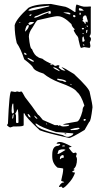

<svg xmlns="http://www.w3.org/2000/svg" viewBox="-20 -692 504 978"><path d="M239.3 -671.9 303.7 -659.2Q320.3 -659.2 360.4 -630.9H364.3Q365.2 -668.9 371.1 -668.9Q400.4 -658.2 406.2 -658.2H425.8L441.4 -659.2L443.4 -656.2L442.4 -650.4V-525.4Q442.4 -514.6 435.5 -507.8Q443.4 -500 443.4 -493.2Q443.4 -486.3 437.5 -476.6L440.4 -460Q440.4 -448.2 434.6 -448.2L409.2 -452.1H408.2L394.5 -448.2H392.6Q388.7 -448.2 379.9 -490.2Q379.9 -503.9 368.2 -514.6Q355.5 -533.2 355.5 -540L361.3 -542V-543Q346.7 -554.7 343.8 -569.3Q303.7 -609.4 275.4 -609.4H268.6Q257.8 -609.4 170.9 -588.9Q163.1 -583 145.5 -551.8Q127 -527.3 127 -504.9Q132.8 -442.4 142.6 -442.4Q155.3 -409.2 172.9 -402.3Q175.8 -397.5 196.3 -392.6Q210 -379.9 253.9 -361.3Q253.9 -357.4 263.7 -356.4L275.4 -360.4Q283.2 -358.4 283.2 -356.4V-355.5L279.3 -351.6V-348.6Q293 -332 312.5 -332V-333L293.9 -348.6V-349.6Q302.7 -349.6 356.4 -315.4Q437.5 -240.2 437.5 -219.7Q451.2 -160.2 451.2 -145.5Q442.4 -71.3 434.6 -71.3L411.1 -30.3Q343.8 10.7 332 10.7Q219.7 -13.7 182.6 -28.3Q106.4 -99.6 106.4 -112.3L102.5 -115.2L100.6 -114.3V-109.4V-54.7Q100.6 -47.9 65.4 -47.9H47.9L33.2 -43Q26.4 -43 15.6 -53.7V-54.7L20.5 -62.5Q27.3 -226.6 37.1 -226.6H39.1L56.6 -223.6Q61.5 -223.6 66.4 -226.6L79.1 -223.6L85.9 -225.6H89.8Q93.8 -223.6 107.4 -197.3Q144.5 -150.4 173.8 -107.4Q177.7 -107.4 198.2 -81.1L258.8 -54.7H276.4V-50.8H278.3L283.2 -53.7H285.2Q293 -47.9 299.8 -47.9H305.7Q332 -48.8 332 -54.7V-56.6H312.5L300.8 -57.6Q301.8 -61.5 370.1 -72.3Q385.7 -72.3 400.4 -127Q400.4 -144.5 409.2 -152.3V-156.2Q392.6 -208 372.1 -223.6Q360.4 -244.1 283.2 -271.5Q232.4 -291 201.2 -317.4Q155.3 -331.1 148.4 -347.7Q142.6 -360.4 103.5 -389.6Q85.9 -443.4 65.4 -472.7Q54.7 -515.6 54.7 -563.5Q62.5 -595.7 125 -652.3Q161.1 -671.9 239.3 -671.9ZM125 -637.7H136.7Q144.5 -637.7 209 -654.3Q232.4 -658.2 232.4 -662.1L228.5 -663.1Q125 -654.3 125 -637.7ZM382.8 -650.4 381.8 -646.5V-643.6Q381.8 -637.7 389.6 -637.7H406.2V-638.7Q396.5 -650.4 382.8 -650.4ZM154.3 -601.6H156.2Q166 -601.6 202.1 -619.1L228.5 -628.9V-627.9L225.6 -622.1H233.4L239.3 -624V-627.9L237.3 -630.9V-636.7H235.4Q196.3 -625 170.9 -612.3Q154.3 -609.4 154.3 -601.6ZM319.3 -628.9H302.7Q302.7 -627 332 -619.1H336.9L338.9 -620.1V-622.1Q335.9 -628.9 319.3 -628.9ZM386.7 -627.9 384.8 -624V-622.1L385.7 -616.2H388.7L391.6 -619.1V-624L388.7 -627.9ZM129.9 -614.3V-613.3Q129.9 -610.4 133.8 -610.4Q138.7 -612.3 140.6 -617.2V-619.1Q131.8 -619.1 129.9 -614.3ZM351.6 -609.4 356.4 -604.5H361.3L364.3 -607.4V-610.4Q364.3 -613.3 356.4 -616.2Q351.6 -614.3 351.6 -609.4ZM401.4 -595.7 404.3 -593.8V-592.8L400.4 -587.9V-585Q400.4 -583 408.2 -580.1Q410.2 -572.3 414.1 -571.3H417V-575.2L416 -578.1V-582H418.9L423.8 -578.1H425.8L426.8 -584V-585.9Q419.9 -613.3 417 -613.3H411.1Q401.4 -609.4 401.4 -595.7ZM124 -571.3 129.9 -565.4H131.8Q143.6 -567.4 153.3 -578.1L150.4 -580.1H139.6Q128.9 -580.1 124 -571.3ZM81.1 -579.1 78.1 -576.2V-575.2H83V-579.1ZM107.4 -533.2V-532.2H109.4Q127 -548.8 127 -561.5L124 -564.5Q112.3 -564.5 107.4 -533.2ZM425.8 -561.5H420.9V-559.6Q423.8 -553.7 426.8 -553.7V-557.6ZM416 -554.7 413.1 -551.8H416ZM400.4 -549.8 396.5 -546.9V-545.9L400.4 -542H404.3L408.2 -545.9V-546.9L404.3 -549.8ZM422.9 -540 418.9 -537.1V-530.3L419.9 -523.4H422.9L425.8 -540ZM402.3 -523.4H400.4V-521.5L402.3 -518.6H406.2V-521.5ZM399.4 -497.1V-481.4L401.4 -479.5H402.3Q410.2 -479.5 411.1 -486.3Q406.2 -498 406.2 -505.9H404.3Q399.4 -503.9 399.4 -497.1ZM404.3 -465.8 401.4 -462.9 406.2 -460H409.2L410.2 -462.9L406.2 -465.8ZM103.5 -423.8V-417L107.4 -413.1H115.2V-417Q108.4 -423.8 103.5 -423.8ZM122.1 -397.5H121.1V-392.6Q141.6 -377.9 148.4 -377.9H152.3V-381.8Q138.7 -391.6 122.1 -397.5ZM244.1 -364.3H235.4Q236.3 -360.4 243.2 -360.4H247.1V-361.3ZM253.9 -349.6 251 -347.7Q254.9 -341.8 283.2 -329.1V-333Q269.5 -345.7 253.9 -349.6ZM276.4 -291H271.5V-286.1Q284.2 -280.3 302.7 -279.3Q302.7 -275.4 309.6 -275.4H317.4V-276.4Q317.4 -285.2 276.4 -291ZM341.8 -264.6H338.9V-261.7L341.8 -258.8H343.8V-261.7ZM47.9 -164.1H43.9Q39.1 -149.4 39.1 -127L41 -114.3H42Q50.8 -114.3 50.8 -122.1Q47.9 -144.5 47.9 -164.1ZM68.4 -135.7Q63.5 -119.1 57.6 -114.3L61.5 -103.5V-78.1V-72.3Q61.5 -65.4 65.4 -65.4H71.3L74.2 -68.4V-72.3Q74.2 -135.7 68.4 -135.7ZM122.1 -111.3H121.1V-109.4Q125 -93.8 135.7 -93.8V-95.7Q128.9 -111.3 122.1 -111.3ZM42 -89.8 43.9 -87.9H44.9Q47.9 -87.9 49.8 -107.4L47.9 -109.4Q43.9 -109.4 42 -89.8ZM156.2 -102.5H154.3V-101.6Q162.1 -86.9 169.9 -86.9V-89.8Q162.1 -98.6 156.2 -102.5ZM409.2 -85.9 404.3 -81.1 408.2 -77.1H413.1L417 -81.1V-83L414.1 -85.9ZM213.9 -63.5V-62.5Q215.8 -57.6 220.7 -57.6Q218.8 -63.5 213.9 -63.5ZM167 -61.5 160.2 -62.5V-61.5Q169.9 -40 209 -28.3Q241.2 -16.6 299.8 -3.9Q311.5 3.9 320.3 4.9H329.1Q353.5 -2 353.5 -12.7L265.6 -19.5Q188.5 -43.9 167 -61.5ZM338.9 -33.2V-31.2L341.8 -29.3H346.7Q381.8 -29.3 385.7 -39.1L381.8 -41H376Q365.2 -41 338.9 -33.2ZM309.6 -8.8V-12.7H311.5Q318.4 -12.7 318.4 -8.8H315.4ZM285.2 31.2Q302.7 31.2 344.7 54.7V55.7Q330.1 58.6 330.1 61.5Q349.6 87.9 354.5 87.9L365.2 85Q368.2 85 371.1 91.8L367.2 103.5Q372.1 113.3 372.1 118.2Q372.1 156.2 354.5 168.9Q354.5 171.9 359.4 171.9V173.8Q359.4 175.8 348.6 180.7V184.6L362.3 187.5Q354.5 210.9 337.9 231.4Q309.6 265.6 299.8 265.6L292 257.8Q287.1 260.7 282.2 260.7L280.3 257.8Q291 237.3 304.7 237.3L306.6 236.3V235.4Q306.6 234.4 292 229.5V226.6Q301.8 186.5 301.8 170.9V167Q301.8 165 273.4 162.1Q246.1 140.6 246.1 104.5V96.7Q246.1 50.8 276.4 50.8Q287.1 45.9 287.1 43.9L285.2 40H270.5L268.6 39.1V37.1Q273.4 31.2 285.2 31.2ZM299.8 48.8 296.9 51.8V53.7H309.6V48.8ZM276.4 80.1 273.4 89.8V92.8Q281.2 92.8 312.5 72.3V70.3L304.7 68.4Q276.4 68.4 276.4 80.1ZM285.2 114.3V118.2L287.1 119.1L294.9 112.3H303.7L304.7 106.4V101.6L300.8 97.7H299.8Q285.2 100.6 285.2 114.3Z"/></svg>

Font: Love Ya Like A Sister
Style: Regular
Weight: 400
Designer: Kimberly Geswein
Foundry: Kimberly Geswein
Version: Version 1.002 2007